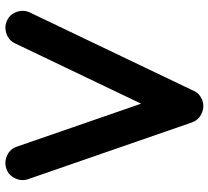

<svg xmlns="http://www.w3.org/2000/svg" viewBox="-51 -697 790 728"><g transform="rotate(-90 344.0 -333.0)"><path d="M68.8 -704.1Q93.8 -712.4 118.7 -700.9Q143.6 -689.5 151.9 -664.1L314.9 -192.9L543.5 -670.9Q554.7 -694.8 580.6 -703.6Q606.4 -712.4 630.4 -701.2Q654.3 -689.9 663.1 -664.3Q671.9 -638.7 660.6 -614.7L363.8 5.9Q355 27.3 331.5 37.6Q306.2 48.3 279.8 37.4Q253.4 26.4 243.7 -0.5L28.8 -621.1Q20 -646 32 -670.9Q43.9 -695.8 68.8 -704.1Z"/></g></svg>

Font: Mikhak-DS1-FD Bold
Style: Bold
Weight: 700
Designer: Amin Abedi
Version: Version 3.2